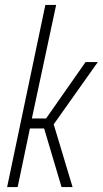

<svg xmlns="http://www.w3.org/2000/svg" viewBox="-20 -763 419 783"><path d="M9 0 165 -743H209L110 -280H168L329 -510H379L199 -256L276 0H231L160 -239H102L52 0Z"/></svg>

Font: Saira Condensed ExtraLight
Style: Italic
Weight: 250
Width: 3
Italic angle: -12°
Designer: Hector Gatti with collaboration of the Omnibus-Type team
Foundry: Omnibus-Type
Version: Version 1.101